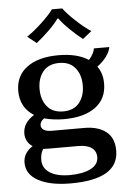

<svg xmlns="http://www.w3.org/2000/svg" viewBox="-60 -789 661 987"><g transform="rotate(-5 270.5 -295.0)"><path d="M153 -579 107 -616Q140 -637 183 -677Q226 -717 246 -745H299Q319 -717 362 -677Q405 -637 438 -616L392 -579Q361 -603 327 -636Q293 -669 275 -695H270Q252 -669 218 -636Q184 -603 153 -579ZM512 7Q512 155 264 155Q160 155 98.5 122Q37 89 37 29Q37 -22 86 -53Q67 -65 58 -83Q49 -101 49 -120Q49 -176 107 -212Q37 -256 37 -342Q37 -420 96 -463.5Q155 -507 259 -507Q355 -507 413 -469Q426 -483 434.5 -499.5Q443 -516 443 -526H523Q519 -503 501.5 -478.5Q484 -454 453 -431Q480 -395 480 -342Q480 -263 421.5 -220Q363 -177 259 -177Q206 -177 157 -190Q136 -175 136 -156Q136 -141 150 -132Q164 -123 190 -123H359Q429 -123 470.5 -91Q512 -59 512 7ZM147 -342Q147 -287 175.5 -252Q204 -217 259 -217Q313 -217 341.5 -252Q370 -287 370 -342Q370 -397 341.5 -432Q313 -467 259 -467Q204 -467 175.5 -432Q147 -397 147 -342ZM412 32Q412 1 388.5 -16Q365 -33 320 -33H164L139 -34Q124 -12 124 22Q124 65 161.5 88.5Q199 112 263 112Q330 112 371 91.5Q412 71 412 32Z"/></g></svg>

Font: Trirong Medium
Style: Regular
Weight: 500
Designer: Katatrad Team
Foundry: CadsonDemak
Version: Version 1.001